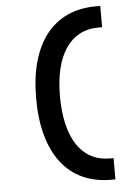

<svg xmlns="http://www.w3.org/2000/svg" viewBox="-59 -837 705 980"><g transform="rotate(-5 293.0 -346.5)"><path d="M469.7 97.7H492.2V-11.2H473.6C328.6 -11.2 247.1 -134.8 247.1 -349.6C247.1 -560.5 328.6 -682.1 473.6 -682.1H492.2V-791H469.7C251 -791 125 -630.4 125 -349.6C125 -64.9 251 97.7 469.7 97.7Z"/></g></svg>

Font: Cascadia Code PL SemiBold
Style: Regular
Weight: 600
Monospace: yes
Designer: Aaron Bell
Foundry: Saja Typeworks
Version: Version 2404.023